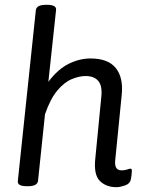

<svg xmlns="http://www.w3.org/2000/svg" viewBox="-20 -772 605 798"><path d="M464 6Q421 6 395 -20Q369 -46 376 -112L401 -369Q406 -415 388.5 -435.5Q371 -456 336 -456Q309 -456 278 -443Q247 -430 218 -395.5Q189 -361 167 -297L138 -20Q135 2 96 2H92Q52 2 54 -19L129 -730Q132 -752 171 -752H175Q216 -752 213 -730L181 -432Q221 -485 266 -507Q311 -529 356 -529Q429 -529 461 -489.5Q493 -450 486 -379L459 -107Q454 -64 485 -64Q499 -64 508.5 -67.5Q518 -71 522 -71Q528 -71 528 -63Q528 -62 527.5 -53Q527 -44 524 -27Q520 -8 499 -1Q478 6 464 6Z"/></svg>

Font: Asap
Style: Italic
Weight: 400
Italic angle: -6°
Designer: Pablo Cosgaya
Foundry: Omnibus-Type
Version: Version 3.001; ttfautohint (v1.8.3)